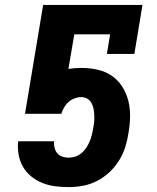

<svg xmlns="http://www.w3.org/2000/svg" viewBox="-20 -755 640 783"><path d="M260 8Q232 8 204.5 4.5Q177 1 152.5 -9Q128 -19 107.5 -35.5Q87 -52 74 -74.5Q61 -97 56 -124Q51 -151 54 -178V-179H201L200 -173Q200 -161 203.5 -149Q207 -137 215 -128.5Q223 -120 235 -116Q247 -112 260 -112Q274 -112 287.5 -116.5Q301 -121 312.5 -130.5Q324 -140 332 -152.5Q340 -165 345.5 -178Q351 -191 354.5 -205Q358 -219 360 -232Q363 -245 364 -258.5Q365 -272 364.5 -285.5Q364 -299 361.5 -311.5Q359 -324 353 -335Q347 -346 336 -352.5Q325 -359 311 -359Q298 -359 284.5 -354Q271 -349 260 -339.5Q249 -330 241.5 -317Q234 -304 230 -291H82L156 -735H561L528 -535H416L429 -615H283L259 -474Q272 -476 285 -477Q298 -478 311 -478Q345 -478 377 -471Q409 -464 435 -446.5Q461 -429 478 -402.5Q495 -376 503 -345Q511 -314 510.5 -280.5Q510 -247 504 -213Q500 -185 491 -156Q482 -127 465.5 -100.5Q449 -74 426 -52.5Q403 -31 375.5 -17Q348 -3 318.5 2.5Q289 8 260 8Z"/></svg>

Font: Iosevka Slab HvExObl
Style: Regular
Weight: 900
Width: 7
Italic angle: -9°
Monospace: yes
Designer: Belleve Invis
Foundry: Belleve Invis
Version: Version 11.1.1; ttfautohint (v1.8.3)